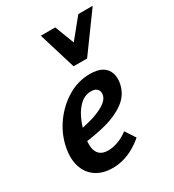

<svg xmlns="http://www.w3.org/2000/svg" viewBox="-176 -811 835 923"><g transform="rotate(-30 241.5 -349.0)"><path d="M178 13Q123 13 85.5 -12.5Q48 -38 34 -84Q20 -130 33 -191Q47 -256 87 -311Q127 -366 184 -400Q241 -434 307 -434Q351 -434 375.5 -418.5Q400 -403 408 -376.5Q416 -350 409 -318Q397 -264 352.5 -231.5Q308 -199 246 -182.5Q184 -166 119 -159L124 -223Q174 -231 214 -244Q254 -257 279.5 -274.5Q305 -292 310 -312Q313 -321 311 -332Q309 -343 299.5 -351Q290 -359 270 -359Q236 -359 210 -335.5Q184 -312 167 -275.5Q150 -239 141 -199Q132 -160 134.5 -131Q137 -102 153.5 -86.5Q170 -71 201 -71Q224 -71 254 -81Q284 -91 312 -113L349 -57Q325 -36 297 -20Q269 -4 239 4.5Q209 13 178 13ZM258 -505 291 -573 403 -711H483L333 -505ZM258 -505 195 -711H275L327 -575L333 -505Z"/></g></svg>

Font: Ysabeau
Style: Bold Italic
Weight: 700
Italic angle: -12°
Designer: Christian Thalmann (Catharsis Fonts)
Version: Version 2.002